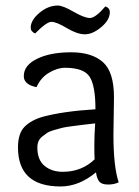

<svg xmlns="http://www.w3.org/2000/svg" viewBox="-20 -664 504 694"><path d="M377 -620Q377 -592 346 -566Q315 -540 287 -540Q259 -540 221.5 -562.5Q184 -585 166 -585Q148 -585 107 -543Q91 -550 91 -564Q91 -591 122.5 -617.5Q154 -644 189 -644Q207 -644 246 -621.5Q285 -599 305 -599Q325 -599 361 -641Q377 -635 377 -620ZM392 -312 390 -177Q390 -62 409 -5Q393 3 370.5 3Q348 3 339 -7.5Q330 -18 327 -41Q265 10 199 10Q45 10 45 -131Q45 -182 69 -206Q93 -230 135 -242Q210 -262 325 -269Q325 -354 304 -386.5Q283 -419 215 -419Q187 -419 157 -401Q127 -383 112 -349Q66 -358 66 -389Q66 -428 114 -451.5Q162 -475 237 -475Q312 -475 352 -439.5Q392 -404 392 -312ZM324 -218Q295 -215 280.5 -213Q266 -211 241.5 -208Q217 -205 205 -202Q193 -199 175.5 -194Q158 -189 149.5 -183Q141 -177 132 -170Q115 -156 115 -131Q115 -86 141 -64.5Q167 -43 207 -43Q275 -43 322 -88Q321 -102 321 -139Q321 -176 324 -218Z"/></svg>

Font: Overlock
Style: Regular
Weight: 400
Designer: Dario Muhafara
Foundry: Dario Manuel Muhafara
Version: Version 1.001